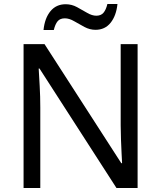

<svg xmlns="http://www.w3.org/2000/svg" viewBox="-20 -933 800 953"><path d="M663 0H558L176 -593H172Q174 -558 177 -506Q180 -454 180 -399V0H97V-714H201L582 -123H586Q585 -139 583.5 -171Q582 -203 580.5 -241Q579 -279 579 -311V-714H663ZM196 -784Q202 -843 230.5 -877.5Q259 -912 306 -912Q336 -912 362.5 -897.5Q389 -883 413 -869Q437 -855 458 -855Q481 -855 493.5 -869.5Q506 -884 513 -913H563Q557 -855 529 -820Q501 -785 454 -785Q426 -785 399.5 -799Q373 -813 348.5 -827.5Q324 -842 302 -842Q278 -842 266 -827.5Q254 -813 247 -784Z"/></svg>

Font: Noto IKEA Simplified Chinese
Style: Regular
Weight: 400
Designer: Monotype Design Team
Foundry: Monotype Imaging Inc.
Version: Version 1.100